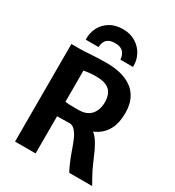

<svg xmlns="http://www.w3.org/2000/svg" viewBox="-230 -1132 1155 1266"><g transform="rotate(30 347.0 -499.0)"><path d="M497 0Q490.5 -8.5 485.8 -19.2Q481 -30 470 -54Q454.5 -87.5 441.2 -126.5Q428 -165.5 413.5 -201Q399 -236.5 380 -260Q362.5 -281.5 338 -285Q335.5 -285 332.5 -284.5Q299 -283 240 -283V0H83.5V-743H142.5Q180.5 -743 231 -747Q281.5 -751 352 -751Q404 -751 452 -739.8Q500 -728.5 537.8 -702.8Q575.5 -677 597.5 -633.5Q619.5 -590 619.5 -525.5Q619.5 -453 595.5 -405.2Q571.5 -357.5 528 -330.5Q513 -321.5 496 -314Q512 -302.5 525.5 -283.5Q547.5 -253.5 565.8 -214Q584 -174.5 601.8 -132.5Q619.5 -90.5 640 -54.5Q647.5 -40.5 655.2 -27Q663 -13.5 670.5 0ZM240 -393Q250.5 -391.5 269.5 -390.5Q288.5 -389.5 308 -389.5H340Q403.5 -389.5 435.2 -425.2Q467 -461 467 -521.5Q467 -555.5 455.2 -582.2Q443.5 -609 414 -624.2Q384.5 -639.5 331.5 -639.5Q308 -639.5 284 -637.2Q260 -635 240 -630.5ZM331 -998Q387.5 -998 428.8 -972.2Q470 -946.5 491.5 -905Q513 -863.5 511 -815H415.5Q414.5 -822 412 -834.8Q409.5 -847.5 401.5 -860.8Q393.5 -874 377 -883Q360.5 -892 331.5 -892Q302 -892 285.2 -883Q268.5 -874 261 -860.8Q253.5 -847.5 251.2 -834.8Q249 -822 248.5 -815H151Q149 -863.5 169.5 -905Q190 -946.5 231 -972.2Q272 -998 331 -998Z"/></g></svg>

Font: Koeln Type Sans
Style: Bold
Weight: 700
Designer: Eben Sorkin
Foundry: Eben Sorkin
Version: Version 2.001